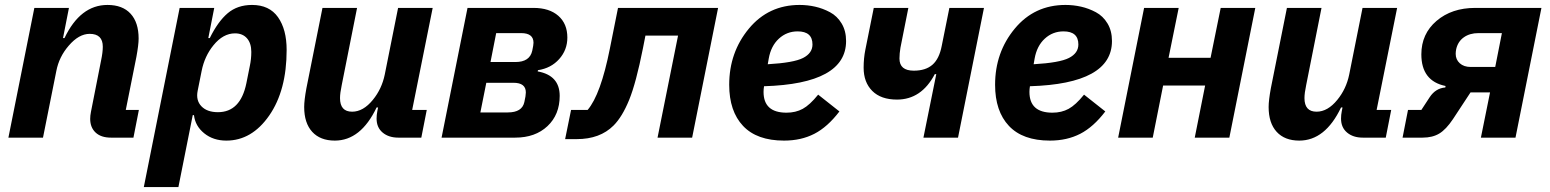

<svg xmlns="http://www.w3.org/2000/svg" viewBox="-20 -557 6272 777"><path d="M154 0H14L119 -525H259L235 -403H241Q305 -537 415 -537Q476 -537 508.5 -501.5Q541 -466 541 -401Q541 -376 532 -327L489 -112H542L520 0H429Q389 0 367 -20.5Q345 -41 345 -76Q345 -89 348 -104L389 -312Q396 -345 396 -368Q396 -420 343 -420Q299 -420 258 -372Q219 -327 208 -270Z M562 200 707 -525H847L823 -403H829Q862 -470 901.5 -503.5Q941 -537 1000 -537Q1070 -537 1105 -487.5Q1140 -438 1140 -355Q1140 -191 1069.5 -89.5Q999 12 896 12Q843 12 806.5 -17.5Q770 -47 765 -91H760L702 200ZM862 -103Q953 -103 977 -220L991 -290Q997 -318 997 -347Q997 -382 979.5 -402Q962 -422 931 -422Q883 -422 844 -374Q808 -330 796 -270L780 -190Q772 -151 795 -127Q818 -103 862 -103Z M1285 -525H1425L1363 -213Q1356 -180 1356 -160Q1356 -105 1405 -105Q1450 -105 1489 -153Q1525 -197 1537 -255L1591 -525H1731L1648 -112H1707L1685 0H1592Q1553 0 1528.5 -20.5Q1504 -41 1504 -77Q1504 -92 1507 -107L1510 -122H1504Q1440 12 1335 12Q1276 12 1243.5 -23.5Q1211 -59 1211 -124Q1211 -151 1220 -200Z M1767 0 1872 -525H2139Q2203 -525 2239.5 -493Q2276 -461 2276 -405Q2276 -355 2243 -318Q2210 -281 2157 -273L2156 -268Q2245 -252 2245 -169Q2245 -93 2195.5 -46.5Q2146 0 2065 0ZM1924 -102H2035Q2093 -102 2102 -144Q2108 -170 2108 -183Q2108 -222 2058 -222H1948ZM1965 -306H2066Q2124 -306 2134 -352Q2139 -375 2139 -384Q2139 -423 2089 -423H1988Z M2267 6 2291 -112H2358Q2411 -174 2448 -360L2481 -525H2886L2781 0H2641L2724 -413H2592L2582 -362Q2554 -221 2526 -152.5Q2498 -84 2463 -49Q2408 6 2314 6Z M3153 12Q3043 12 2987 -47.5Q2931 -107 2931 -214Q2931 -345 3010.5 -441Q3090 -537 3216 -537Q3248 -537 3279 -530Q3310 -523 3339 -507.5Q3368 -492 3386 -462Q3404 -432 3404 -391Q3404 -218 3072 -208Q3070 -196 3070 -185Q3070 -101 3163 -101Q3200 -101 3228.5 -116.5Q3257 -132 3291 -174L3377 -106Q3329 -43 3275.5 -15.5Q3222 12 3153 12ZM3208 -430Q3164 -430 3132 -400.5Q3100 -371 3091 -320L3087 -297Q3192 -303 3230 -322.5Q3268 -342 3268 -377Q3268 -430 3208 -430Z M3717 0 3769 -257H3763Q3709 -154 3610 -154Q3545 -154 3510 -189Q3475 -224 3475 -283Q3475 -321 3482 -356L3516 -525H3656L3624 -364Q3620 -340 3620 -320Q3620 -271 3678 -271Q3726 -271 3753.5 -295Q3781 -319 3791 -371L3822 -525H3962L3857 0Z M4229 12Q4119 12 4063 -47.5Q4007 -107 4007 -214Q4007 -345 4086.5 -441Q4166 -537 4292 -537Q4324 -537 4355 -530Q4386 -523 4415 -507.5Q4444 -492 4462 -462Q4480 -432 4480 -391Q4480 -218 4148 -208Q4146 -196 4146 -185Q4146 -101 4239 -101Q4276 -101 4304.5 -116.5Q4333 -132 4367 -174L4453 -106Q4405 -43 4351.5 -15.5Q4298 12 4229 12ZM4284 -430Q4240 -430 4208 -400.5Q4176 -371 4167 -320L4163 -297Q4268 -303 4306 -322.5Q4344 -342 4344 -377Q4344 -430 4284 -430Z M4505 0 4610 -525H4750L4709 -323H4879L4920 -525H5060L4955 0H4815L4857 -211H4687L4645 0Z M5188 -525H5328L5266 -213Q5259 -180 5259 -160Q5259 -105 5308 -105Q5353 -105 5392 -153Q5428 -197 5440 -255L5494 -525H5634L5551 -112H5610L5588 0H5495Q5456 0 5431.5 -20.5Q5407 -41 5407 -77Q5407 -92 5410 -107L5413 -122H5407Q5343 12 5238 12Q5179 12 5146.5 -23.5Q5114 -59 5114 -124Q5114 -151 5123 -200Z M5656 0 5678 -112H5732L5766 -164Q5790 -200 5829 -203L5830 -209Q5732 -229 5732 -337Q5732 -420 5793.5 -472.5Q5855 -525 5950 -525H6218L6113 0H5973L6010 -183H5931L5860 -75Q5832 -33 5804.5 -16.5Q5777 0 5737 0ZM6058 -423H5963Q5928 -423 5904 -406Q5880 -389 5873 -358Q5871 -348 5871 -339Q5871 -316 5887.5 -301Q5904 -286 5932 -286H6031Z"/></svg>

Font: Aneliza
Style: Bold Italic
Weight: 700
Italic angle: -11.31°
Designer: Mike Abbink, Paul van der Laan, Pieter van Rosmalen
Foundry: Bold Monday
Version: Version 3.0